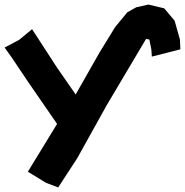

<svg xmlns="http://www.w3.org/2000/svg" viewBox="-35 -655 815 847"><path d="M-14.6 -445.3 16.6 -401.4 92.8 -288.1 216.8 -108.4 87.9 102.5 168 151.4 221.7 171.9 305.7 43 435.5 -190.4 609.4 -483.4 624 -480.5 632.8 -435.5 634.8 -405.3 700.2 -421.9 760.7 -437.5 758.8 -480.5 735.4 -563.5 689.5 -618.2 620.1 -634.8 566.4 -623 526.4 -600.6 472.7 -535.2 404.3 -423.8 298.8 -238.3 216.8 -356.4 106.4 -526.4 49.8 -479.5Z"/></svg>

Font: MaokenAssortedSans-Lite
Style: Lite
Weight: 400
Version: Version 1.400